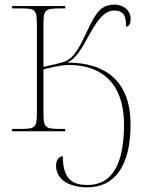

<svg xmlns="http://www.w3.org/2000/svg" viewBox="-20 -562 620 822"><path d="M354 240C470 240 539 150 539 -29C539 -206 441 -294 269 -294C308 -314 330 -355 357 -404C392 -467 423 -517 469 -517C510 -517 520 -492 520 -447C537 -451 539 -466 539 -483C539 -517 508 -542 472 -542C412 -542 392 -510 354 -431C323 -366 300 -313 253 -297C235 -291 196 -282 166 -276V-452C166 -521 170 -526 242 -526H259V-536H31V-526H70C132 -526 138 -521 138 -452V-84C138 -14 133 -10 61 -10H31V0H259V-10H243C171 -10 166 -14 166 -84V-265C192 -271 239 -284 274 -284C424 -284 511 -196 511 -29C511 144 458 230 355 230C295 230 249 210 249 107C235 107 220 120 220 147C220 212 284 240 354 240Z"/></svg>

Font: Noto Serif Display Thin
Style: Regular
Weight: 100
Designer: Monotype Design Team
Foundry: Monotype Imaging Inc.
Version: Version 2.009